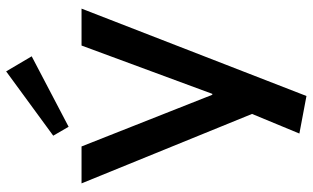

<svg xmlns="http://www.w3.org/2000/svg" viewBox="-216 -609 1016 624"><g transform="rotate(-90 292.0 -297.0)"><path d="M170 168 252 -30 241 32 8 -540H128L296 -115H299L456 -540H576L292 191ZM421 -702 192 -582 163 -632 372 -785Z"/></g></svg>

Font: Pathway Extreme 72pt SemiBold
Style: Regular
Weight: 600
Designer: Eduardo Rodriguez Tunni
Foundry: Eduardo Rodriguez Tunni
Version: Version 1.001;gftools[0.9.26]